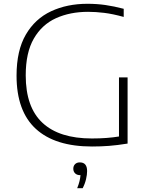

<svg xmlns="http://www.w3.org/2000/svg" viewBox="-20 -769 794 1015"><path d="M466.5 5.5Q271 5.5 169.2 -88Q67.5 -181.5 67.5 -369Q67.5 -502 116.5 -586Q165.5 -670 250.2 -709.5Q335 -749 442.5 -749Q491.5 -749 537 -742.5Q582.5 -736 634 -722.5V-679.5Q576 -695.5 531 -701Q486 -706.5 445.5 -706.5Q350.5 -706.5 276 -672.8Q201.5 -639 158.8 -565Q116 -491 116 -370.5Q116 -202 204.8 -119.5Q293.5 -37 465.5 -37Q509 -37 544 -39.8Q579 -42.5 609 -47.5V-360H654.5V-10Q598.5 -1 556 2.2Q513.5 5.5 466.5 5.5ZM388 226Q396.5 205 400.5 188.2Q404.5 171.5 405.5 157H404Q387 157 377.2 147.5Q367.5 138 367.5 123Q367.5 108 376.8 98.8Q386 89.5 402 89.5Q440.5 89.5 440.5 135.5Q440.5 154 434.8 178.5Q429 203 417 226Z"/></svg>

Font: Encode Sans Expanded Expanded ExtraLight
Style: Regular
Weight: 200
Width: 7
Designer: Multiple Designers
Foundry: Impallari Type
Version: Version 3.000; ttfautohint (v1.8.3) -l 8 -r 50 -G 200 -x 14 